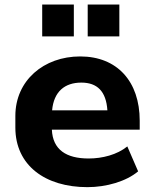

<svg xmlns="http://www.w3.org/2000/svg" viewBox="-20 -792 657 824"><path d="M355 11.2C437 11.2 522 -13.7 572.8 -56.6L526.4 -163.6C482.4 -127.9 419.4 -111.8 360.4 -111.8C263.7 -111.8 206.5 -149.9 202.6 -235.4H579.6V-273.9C579.6 -442.4 482.9 -549.8 324.2 -549.8C167.5 -549.8 45.9 -446.3 45.9 -294.4V-244.6C45.9 -82 174.3 11.2 355 11.2ZM329.1 -437.5C397 -437.5 435.5 -400.4 440.9 -318.4H203.6C210.9 -398.9 257.8 -437.5 329.1 -437.5ZM296.9 -635.7V-772.5H161.1V-635.7ZM492.2 -635.7V-772.5H356.4V-635.7Z"/></svg>

Font: Winston ExtraBold
Style: Regular
Weight: 800
Designer: Vernon Adams, Kim Jin-seong, David Berlow, Cristiano Sobral
Foundry: The Winston Project Authors
Version: Version 3.004